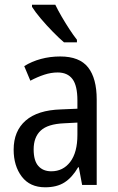

<svg xmlns="http://www.w3.org/2000/svg" viewBox="-20 -786 500 816"><path d="M236 -546Q318 -546 354.5 -499.5Q391 -453 391 -363V0H329L315 -75H312Q287 -32 254.5 -11Q222 10 172 10Q107 10 72.5 -35.5Q38 -81 38 -150Q38 -229 89 -273.5Q140 -318 239 -321L309 -324V-359Q309 -422 288 -450Q267 -478 225 -478Q197 -478 168 -468.5Q139 -459 109 -443L83 -505Q115 -525 154 -535.5Q193 -546 236 -546ZM252 -262Q183 -259 153 -231Q123 -203 123 -151Q123 -103 143 -80.5Q163 -58 198 -58Q248 -58 278.5 -98Q309 -138 309 -213V-265ZM215 -766Q226 -743 242 -715.5Q258 -688 275 -662Q292 -636 307 -617V-606H252Q232 -623 204.5 -651Q177 -679 153 -707.5Q129 -736 116 -757V-766Z"/></svg>

Font: Noto Sans Malayalam Condensed
Style: Regular
Weight: 400
Width: 3
Designer: Jelle Bosma - Monotype Design Team
Foundry: Monotype Imaging Inc.
Version: Version 2.104; ttfautohint (v1.8.4.7-5d5b)